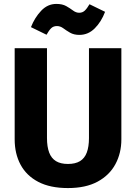

<svg xmlns="http://www.w3.org/2000/svg" viewBox="-20 -938 691 975"><path d="M431.8 -693.4H596.3V-230.3Q596.3 -160.5 566.1 -104.4Q535.9 -48.2 475.7 -15.6Q415.5 17 325 17Q234.6 17 174.5 -14.4Q114.5 -45.8 84.5 -101.6Q54.5 -157.4 54.5 -230.3V-693.4H218.6V-236.7Q218.6 -193.1 229.6 -163.6Q240.7 -134.1 264.3 -119.7Q287.8 -105.4 325 -105.4Q362.6 -105.4 386.2 -119.7Q409.8 -134.1 420.8 -163.6Q431.8 -193.1 431.8 -236.7ZM383.4 -760.8Q354.9 -760.8 335.4 -772.2Q315.9 -783.6 301 -794.7Q286 -805.7 269.3 -805.7Q251 -805.7 239.6 -794.5Q228.3 -783.3 216.3 -761.6L137.2 -800.2Q156.1 -848.4 188.9 -883.2Q221.7 -918.1 266.2 -918.1Q296.6 -918.1 316.3 -907Q335.9 -895.9 351 -884.5Q366 -873.2 382.2 -873.2Q399 -873.2 410.6 -884.2Q422.2 -895.2 434.5 -916.5L513.6 -878Q494.6 -827.5 461.3 -794.2Q428 -760.8 383.4 -760.8Z"/></svg>

Font: Fira Sans Variable
Style: Regular
Weight: 400
Designer: Carrois Corporate & Edenspiekermann AG
Foundry: Carrois Corporate GbR & Edenspiekermann AG
Version: Version 4.202